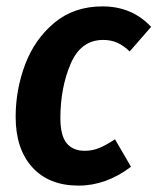

<svg xmlns="http://www.w3.org/2000/svg" viewBox="-20 -565 493 601"><path d="M453 -481 386 -404Q366 -423 346.5 -431.5Q327 -440 303 -440Q233 -440 201 -365Q169 -290 169 -195Q169 -141 188.5 -117Q208 -93 245 -93Q269 -93 290 -101.5Q311 -110 340 -129L390 -43Q312 16 226 16Q133 16 81 -41.5Q29 -99 29 -199Q29 -285 59 -364Q89 -443 150.5 -494Q212 -545 301 -545Q393 -545 453 -481Z"/></svg>

Font: Fira Sans Condensed SemiBold
Style: Italic
Weight: 600
Width: 3
Italic angle: -8°
Designer: bBox Type GmbH & Carrois Corporate GbR & Edenspiekermann AG
Foundry: bBox Type GmbH & Carrois Corporate GbR & Edenspiekermann AG
Version: Version 4.301